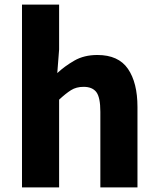

<svg xmlns="http://www.w3.org/2000/svg" viewBox="-20 -818 689 838"><path d="M76 0V-798H238V-602L230 -499Q262 -529 304.5 -553.5Q347 -578 405 -578Q497 -578 538.5 -517.5Q580 -457 580 -351V0H418V-330Q418 -393 400.5 -416Q383 -439 345 -439Q313 -439 290 -424.5Q267 -410 238 -383V0Z"/></svg>

Font: Noto Sans TC ExtraBold
Style: Regular
Weight: 800
Designer: Ryoko NISHIZUKA  (kana, bopomofo & ideographs); Paul D. Hunt (Latin, Greek & Cyrillic); Sandoll Communications , Soo-you
Foundry: Adobe
Version: Version 2.004-H2;hotconv 1.0.118;makeotfexe 2.5.65603